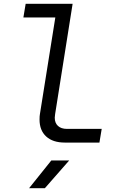

<svg xmlns="http://www.w3.org/2000/svg" viewBox="-20 -750 640 1010"><path d="M321 0Q258 0 223 -32Q188 -64 188 -121Q188 -140 190 -150L271 -658H103L115 -730H362L270 -150Q268 -136 268 -131Q268 -103 285 -87.5Q302 -72 332 -72H515L503 0ZM216 240H133L250 94H344Z"/></svg>

Font: JetBrains Mono Semi Light
Style: Italic
Weight: 350
Italic angle: -9°
Monospace: yes
Designer: Philipp Nurullin, Konstantin Bulenkov
Foundry: JetBrains
Version: 2.002